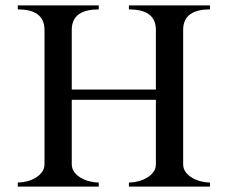

<svg xmlns="http://www.w3.org/2000/svg" viewBox="-20 -692 843 712"><path d="M758.8 0V-15.1Q742.7 -15.1 725.1 -19.5Q707.5 -23.9 692.9 -32.5Q678.2 -41 668.7 -53.7Q659.2 -66.4 659.2 -83V-581.1Q659.2 -601.6 666.3 -616.2Q673.3 -630.9 686.5 -639.9Q699.7 -648.9 718 -653.1Q736.3 -657.2 758.8 -657.2V-671.9H458V-657.2Q480.5 -657.2 499 -653.1Q517.6 -648.9 530.8 -639.9Q543.9 -630.9 551 -616.2Q558.1 -601.6 558.1 -581.1V-359.9H246.1V-581.1Q246.1 -601.6 253.2 -616.2Q260.3 -630.9 273.4 -639.9Q286.6 -648.9 305.2 -653.1Q323.7 -657.2 346.2 -657.2V-671.9H45.9V-657.2Q68.4 -657.2 86.7 -653.1Q105 -648.9 117.9 -639.9Q130.9 -630.9 137.9 -616.2Q145 -601.6 145 -581.1V-83Q145 -66.4 135.5 -53.7Q126 -41 111.6 -32.5Q97.2 -23.9 79.6 -19.5Q62 -15.1 45.9 -15.1V0H346.2V-15.1Q330.1 -15.1 312.5 -19.5Q294.9 -23.9 280 -32.5Q265.1 -41 255.6 -53.7Q246.1 -66.4 246.1 -83V-321.8H558.1V-83Q558.1 -66.4 548.6 -53.7Q539.1 -41 524.2 -32.5Q509.3 -23.9 491.7 -19.5Q474.1 -15.1 458 -15.1V0Z"/></svg>

Font: Galatia SIL
Style: Regular
Weight: 400
Designer: Development by SIL's NRSI team
Version: Version 2.1